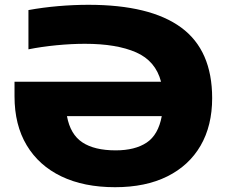

<svg xmlns="http://www.w3.org/2000/svg" viewBox="-20 -770 950 800"><path d="M459.5 10Q329.5 10 235.8 -35Q142 -80 91.2 -164.8Q40.5 -249.5 40.5 -368.5V-429.5H651Q628.5 -516 547.2 -551.8Q466 -587.5 334 -587.5Q278 -587.5 215.8 -581.5Q153.5 -575.5 98.5 -564.5V-728Q158.5 -739 222.8 -744.5Q287 -750 348.5 -750Q606 -750 735 -655.2Q864 -560.5 864 -361Q864 -246.5 815.8 -163.2Q767.5 -80 677 -35Q586.5 10 459.5 10ZM462 -143.5Q542.5 -143.5 591 -175.8Q639.5 -208 654 -286H259Q273 -210 323.2 -176.8Q373.5 -143.5 462 -143.5Z"/></svg>

Font: Encode Sans Exp XBd
Style: Regular
Weight: 800
Width: 7
Designer: Multiple Designers
Foundry: Impallari Type
Version: Version 3.002; ttfautohint (v1.8.3) -l 8 -r 50 -G 200 -x 14 